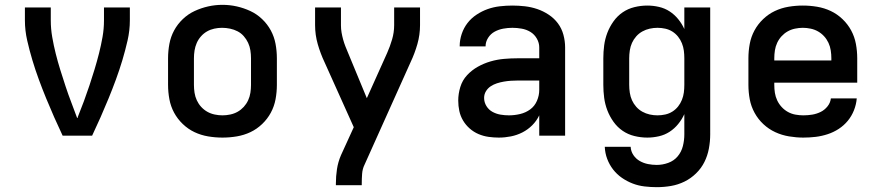

<svg xmlns="http://www.w3.org/2000/svg" viewBox="-20 -561 3640 794"><path d="M239 0Q221 -38 204 -76.5Q187 -115 171 -154Q155 -193 140.5 -232.5Q126 -272 114 -312Q102 -352 92.5 -393.5Q83 -435 83 -477V-530H190V-477Q190 -442 196 -407.5Q202 -373 210.5 -339Q219 -305 229.5 -271.5Q240 -238 251 -204.5Q262 -171 274.5 -138.5Q287 -106 299 -73L300 -74L301 -73L302 -78Q315 -110 327 -142.5Q339 -175 350 -208Q361 -241 371 -274Q381 -307 389.5 -340.5Q398 -374 404 -408Q410 -442 410 -477V-530H517V-477Q517 -435 507.5 -393.5Q498 -352 486 -312Q474 -272 459.5 -232.5Q445 -193 429 -154Q413 -115 396 -76.5Q379 -38 361 0Z M900 8Q870 8 840.5 3Q811 -2 784.5 -14.5Q758 -27 736 -48Q714 -69 700 -95Q686 -121 680.5 -150.5Q675 -180 675 -210V-320Q675 -350 680.5 -379.5Q686 -409 700 -435Q714 -461 736 -482Q758 -503 785 -515.5Q812 -528 841 -534.5Q870 -541 900 -541Q930 -541 959 -534.5Q988 -528 1015 -515.5Q1042 -503 1064 -482Q1086 -461 1100 -435Q1114 -409 1119.5 -379.5Q1125 -350 1125 -320V-210Q1125 -180 1119.5 -150.5Q1114 -121 1100 -95Q1086 -69 1064 -48Q1042 -27 1015.5 -14.5Q989 -2 959.5 3Q930 8 900 8ZM900 -84Q916 -84 932.5 -87.5Q949 -91 963 -99Q977 -107 988 -119Q999 -131 1006 -146Q1013 -161 1015.5 -177.5Q1018 -194 1018 -210V-320Q1018 -336 1015.5 -352.5Q1013 -369 1006 -384Q999 -399 988 -411.5Q977 -424 962.5 -431.5Q948 -439 931.5 -442.5Q915 -446 898 -446Q882 -446 866 -442.5Q850 -439 836 -431Q822 -423 811 -410.5Q800 -398 793.5 -383Q787 -368 784.5 -352Q782 -336 782 -320V-210Q782 -194 784.5 -177.5Q787 -161 794 -146Q801 -131 812 -119Q823 -107 837 -99Q851 -91 867.5 -87.5Q884 -84 900 -84Z M1369 205V198Q1369 168 1373.5 138.5Q1378 109 1390 81L1443 -35L1322 -304Q1305 -340 1294 -378.5Q1283 -417 1283 -457V-530H1390V-456Q1390 -441 1392.5 -426.5Q1395 -412 1399 -397.5Q1403 -383 1408.5 -369Q1414 -355 1420 -341L1497 -155L1581 -342Q1593 -369 1601.5 -398Q1610 -427 1610 -457V-530H1717V-457Q1717 -417 1706 -378.5Q1695 -340 1678 -304L1488 119Q1479 137 1477.5 157.5Q1476 178 1476 198V205Z M2043 8Q2022 8 2000.5 5Q1979 2 1959 -6.5Q1939 -15 1922.5 -29.5Q1906 -44 1895 -62.5Q1884 -81 1879.5 -102Q1875 -123 1875 -145Q1875 -173 1883.5 -201Q1892 -229 1911.5 -250Q1931 -271 1956 -285Q1981 -299 2008.5 -307Q2036 -315 2064.5 -317.5Q2093 -320 2122 -320H2210V-365Q2210 -384 2200 -401.5Q2190 -419 2173.5 -429Q2157 -439 2137.5 -442.5Q2118 -446 2099 -446Q2080 -446 2061 -442.5Q2042 -439 2025.5 -430Q2009 -421 1998.5 -404.5Q1988 -388 1988 -369Q1988 -369 1988 -369Q1988 -369 1988 -369Q1988 -369 1988 -369Q1988 -369 1988 -369H1881Q1881 -369 1881 -369.5Q1881 -370 1881 -370Q1881 -396 1889.5 -421Q1898 -446 1913.5 -466Q1929 -486 1951 -500.5Q1973 -515 1997 -523.5Q2021 -532 2047 -535Q2073 -538 2099 -538Q2125 -538 2151 -535Q2177 -532 2202 -523.5Q2227 -515 2249.5 -500Q2272 -485 2287.5 -464Q2303 -443 2310 -417Q2317 -391 2317 -365V0H2210V-84Q2199 -61 2181 -43Q2163 -25 2140.5 -13.5Q2118 -2 2093 3Q2068 8 2043 8ZM2085 -84Q2108 -84 2131 -89.5Q2154 -95 2172.5 -108.5Q2191 -122 2200.5 -144Q2210 -166 2210 -189V-228H2122Q2107 -228 2092.5 -227Q2078 -226 2063.5 -223.5Q2049 -221 2035 -216.5Q2021 -212 2009 -204Q1997 -196 1989.5 -183.5Q1982 -171 1982 -156Q1982 -138 1991.5 -122.5Q2001 -107 2016.5 -98.5Q2032 -90 2049.5 -87Q2067 -84 2085 -84Z M2696 213Q2671 213 2645.5 210Q2620 207 2596.5 198Q2573 189 2552 174.5Q2531 160 2515.5 140Q2500 120 2491 96Q2482 72 2481 46H2588Q2589 65 2599.5 80.5Q2610 96 2626 105Q2642 114 2660 117.5Q2678 121 2696 121Q2720 121 2743.5 112.5Q2767 104 2782.5 85.5Q2798 67 2804 43Q2810 19 2810 -5V-89Q2800 -67 2784.5 -48Q2769 -29 2749 -16Q2729 -3 2705 2.5Q2681 8 2657 8Q2630 8 2603.5 1.5Q2577 -5 2555 -20Q2533 -35 2517 -57.5Q2501 -80 2491.5 -105Q2482 -130 2478.5 -156.5Q2475 -183 2475 -210V-320Q2475 -347 2478.5 -373.5Q2482 -400 2491.5 -425Q2501 -450 2517 -472.5Q2533 -495 2555 -510Q2577 -525 2603.5 -531.5Q2630 -538 2657 -538Q2681 -538 2705 -532.5Q2729 -527 2749 -514Q2769 -501 2784.5 -482Q2800 -463 2810 -441V-530H2917V-5Q2917 24 2911.5 53.5Q2906 83 2893 109Q2880 135 2858.5 156Q2837 177 2810.5 190Q2784 203 2755 208Q2726 213 2696 213ZM2699 -84Q2715 -84 2731 -87.5Q2747 -91 2760.5 -99.5Q2774 -108 2784 -120.5Q2794 -133 2800 -148Q2806 -163 2808 -178.5Q2810 -194 2810 -210V-320Q2810 -336 2808 -351.5Q2806 -367 2800 -382Q2794 -397 2784 -409.5Q2774 -422 2760.5 -430.5Q2747 -439 2731 -442.5Q2715 -446 2699 -446Q2683 -446 2667 -442.5Q2651 -439 2636.5 -431Q2622 -423 2611 -410.5Q2600 -398 2593.5 -383.5Q2587 -369 2584.5 -352.5Q2582 -336 2582 -320V-210Q2582 -194 2584.5 -177.5Q2587 -161 2593.5 -146.5Q2600 -132 2611 -119.5Q2622 -107 2636.5 -99Q2651 -91 2667 -87.5Q2683 -84 2699 -84Z M3302 8Q3273 8 3243 3Q3213 -2 3186 -14.5Q3159 -27 3137 -47.5Q3115 -68 3100.5 -94.5Q3086 -121 3080.5 -150.5Q3075 -180 3075 -210V-320Q3075 -350 3080.5 -379.5Q3086 -409 3100 -435Q3114 -461 3136 -482Q3158 -503 3184.5 -515.5Q3211 -528 3240.5 -533Q3270 -538 3300 -538Q3330 -538 3359.5 -533Q3389 -528 3415.5 -515.5Q3442 -503 3464 -482Q3486 -461 3500 -435Q3514 -409 3519.5 -379.5Q3525 -350 3525 -320V-219H3182V-210Q3182 -193 3184.5 -177Q3187 -161 3194 -146Q3201 -131 3212.5 -118.5Q3224 -106 3238.5 -98Q3253 -90 3269.5 -87Q3286 -84 3302 -84Q3321 -84 3339 -87Q3357 -90 3373.5 -98Q3390 -106 3402 -121Q3414 -136 3416 -154H3523Q3521 -129 3511.5 -105Q3502 -81 3486 -61.5Q3470 -42 3448.5 -28Q3427 -14 3402.5 -6Q3378 2 3353 5Q3328 8 3302 8ZM3418 -311V-320Q3418 -336 3415.5 -352.5Q3413 -369 3406 -384Q3399 -399 3388 -411Q3377 -423 3363 -431Q3349 -439 3332.5 -442.5Q3316 -446 3300 -446Q3284 -446 3267.5 -442.5Q3251 -439 3237 -431Q3223 -423 3212 -411Q3201 -399 3194 -384Q3187 -369 3184.5 -352.5Q3182 -336 3182 -320V-311Z"/></svg>

Font: Iosevka Curly SmBdEx
Style: Regular
Weight: 600
Width: 7
Monospace: yes
Designer: Belleve Invis
Foundry: Belleve Invis
Version: Version 11.1.0; ttfautohint (v1.8.3)